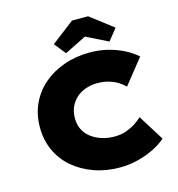

<svg xmlns="http://www.w3.org/2000/svg" viewBox="-133 -1052 1092 1178"><g transform="rotate(-15 413.0 -463.5)"><path d="M484 10Q396 10 320.5 -17Q245 -44 189 -92Q133 -140 102.5 -207Q72 -274 72 -355Q72 -436 103 -503Q134 -570 189.5 -618Q245 -666 321 -693Q397 -720 486 -720Q542 -720 595 -707.5Q648 -695 695 -672Q742 -649 779 -616L653 -458Q636 -476 612 -491Q588 -506 555.5 -516Q523 -526 480 -526Q445 -526 411 -515Q377 -504 351 -482Q325 -460 309.5 -427.5Q294 -395 294 -352Q294 -312 310 -280.5Q326 -249 354.5 -227.5Q383 -206 420.5 -194Q458 -182 502 -182Q543 -182 576 -194Q609 -206 634.5 -222.5Q660 -239 679 -257L781 -94Q753 -68 706.5 -44Q660 -20 602.5 -5Q545 10 484 10ZM345 -753 287 -826 432 -937H534L679 -826L621 -753L468 -829H498Z"/></g></svg>

Font: Lexend Exa Black
Style: Regular
Weight: 900
Designer: Bonnie Shaver-Troup, Thomas Jockin
Foundry: Lexend
Version: Version 1.007